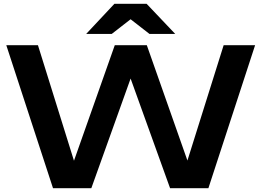

<svg xmlns="http://www.w3.org/2000/svg" viewBox="-20 -987 1371 1007"><path d="M750 -750H582L368 -144L179 -750H13L258 0H459L665 -575L872 0H1073L1318 -750H1153L963 -145ZM432 -809H566L665 -886L764 -809H899L749 -967H580Z"/></svg>

Font: Bounded Med
Style: Regular
Weight: 500
Designer: Vlad Churkin
Version: Version 3.0